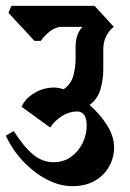

<svg xmlns="http://www.w3.org/2000/svg" viewBox="-42 -659 445 658"><path d="M348 -567Q334 -557 323 -537Q312 -517 312 -490V-422Q312 -387 302.5 -353.5Q293 -320 265 -299Q300 -269 324.5 -230.5Q349 -192 349 -154Q349 -119 332 -88.5Q315 -58 283 -39.5Q251 -21 206 -21Q162 -21 117.5 -44.5Q73 -68 36.5 -107Q0 -146 -22 -194L5 -210Q40 -155 72 -129Q104 -103 141 -103Q176 -103 201.5 -121.5Q227 -140 241 -168.5Q255 -197 255 -228Q255 -277 222 -277Q195 -277 170 -261Q145 -245 130 -222L32 -293Q44 -321 75.5 -340Q107 -359 143 -359Q158 -359 176 -353Q202 -371 209.5 -400.5Q217 -430 217 -455V-497Q217 -543 241 -567H170Q149 -567 129 -551.5Q109 -536 98 -519H76L-13 -615L-3 -639H282Z"/></svg>

Font: Jaini Purva
Style: Regular
Weight: 400
Designer: Maithili Shingre, Girish Dalvi (Devanagari), Taresh Vohra (Latin)
Foundry: Ek Type
Version: Version 2.000; ttfautohint (v1.8.4.7-5d5b)